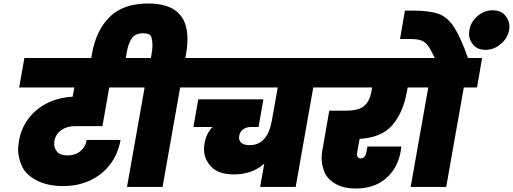

<svg xmlns="http://www.w3.org/2000/svg" viewBox="-20 -1073 2944 1102"><path d="M408 -349Q365 -349 332 -326Q299 -303 292 -263Q291 -254 291 -247Q291 -221 308.5 -201Q326 -181 368 -181Q412 -181 441.5 -205.5Q471 -230 478 -270H672Q658 -190 612.5 -130Q567 -70 497.5 -37.5Q428 -5 342 -5Q254 -5 191.5 -37Q129 -69 106.5 -118Q84 -167 84 -214Q84 -238 89 -265Q101 -335 142 -390.5Q183 -446 248 -479.5Q313 -513 397 -518L407 -571H90L120 -740H785L755 -571H607L568 -349Z M1120 -740 1090 -571H1014L913 0H709L810 -571H733L763 -740H846L852 -775Q855 -796 855 -815Q855 -834 849.5 -858Q844 -882 801 -882Q755 -882 735 -850.5Q715 -819 708 -775L694 -696H496L508 -765Q532 -900 610 -976.5Q688 -1053 831 -1053Q1056 -1053 1056 -850Q1056 -811 1048 -765L1044 -740Z M1855 -571H1778L1677 0H1473L1497 -134Q1463 -103 1418.5 -87.5Q1374 -72 1323 -72Q1235 -72 1193 -115.5Q1151 -159 1151 -217Q1151 -235 1155 -255Q1164 -307 1200 -344H1090L1118 -503H1492L1464 -344H1418Q1395 -344 1376 -331Q1357 -318 1353 -293Q1352 -287 1352 -282Q1352 -264 1366.5 -252Q1381 -240 1413 -240Q1465 -240 1496.5 -276Q1528 -312 1540 -379L1574 -571H1068L1097 -740H1884Z M2315 -545Q2294 -427 2232 -355Q2170 -283 2044 -276L2030 -199Q2029 -193 2029 -187Q2029 -164 2051 -164Q2064 -164 2072 -174Q2080 -184 2083 -199L2089 -232H2284Q2283 -220 2280 -206Q2263 -107 2195 -49Q2127 9 2024 9Q1950 9 1903 -19.5Q1856 -48 1841 -88.5Q1826 -129 1826 -165Q1826 -186 1830 -209L1870 -438H1968Q2040 -438 2071 -465.5Q2102 -493 2111 -545L2116 -571H1833L1863 -740H2413L2383 -571H2320Z M2807 -1014Q2855 -1014 2879.5 -984.5Q2904 -955 2904 -921Q2904 -911 2902 -900Q2893 -853 2854 -820Q2815 -787 2767 -787Q2720 -787 2696 -816Q2672 -845 2672 -878Q2672 -888 2674 -900Q2682 -948 2721 -981Q2760 -1014 2807 -1014ZM2360 -1012Q2450 -1011 2499.5 -992.5Q2549 -974 2586 -917.5Q2623 -861 2666 -740H2747L2718 -571H2642L2541 0H2337L2438 -571H2361L2390 -740H2476Q2452 -789 2436.5 -810.5Q2421 -832 2399 -840.5Q2377 -849 2335 -849H2276L2304 -1012Z"/></svg>

Font: Fz Poppins Black
Style: Italic
Weight: 900
Italic angle: -10°
Designer: Ninad Kale (Devanagari), Jonny Pinhorn (Latin)
Foundry: Indian Type Foundry
Version: Vit hóa bi Vntype.Com & FontZin.Com